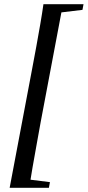

<svg xmlns="http://www.w3.org/2000/svg" viewBox="-20 -734 418 915"><path d="M26 161 133 -405Q143 -457 153 -512Q163 -567 172 -619Q181 -671 187 -714H280L174 -153Q165 -101 154.5 -45Q144 11 135 64.5Q126 118 119 161ZM64 161 72 119H98L218 134L213 161ZM221 -672 229 -714H378L373 -687L248 -672Z"/></svg>

Font: Source Serif 4 48pt SemiBold
Style: Italic
Weight: 600
Italic angle: -12°
Designer: Frank Grießhammer
Foundry: Adobe Systems Incorporated
Version: Version 4.004;hotconv 1.0.116;makeotfexe 2.5.65601